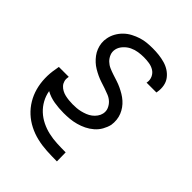

<svg xmlns="http://www.w3.org/2000/svg" viewBox="-214 -655 977 977"><g transform="rotate(45 275.0 -166.0)"><path d="M368 210Q331 210 295 208Q259 206 225 198Q191 190 160.5 174.5Q130 159 105.5 136.5Q81 114 63.5 85Q46 56 37 23Q28 -10 27 -46Q26 -82 33 -118L36 -137H107V-133Q104 -119 107.5 -106Q111 -93 119.5 -83.5Q128 -74 140 -67.5Q152 -61 165 -58Q178 -55 192 -53.5Q206 -52 220 -52Q234 -52 247.5 -53Q261 -54 275.5 -57.5Q290 -61 304 -66.5Q318 -72 330 -81Q342 -90 351 -102.5Q360 -115 363 -129Q367 -148 360 -164.5Q353 -181 340.5 -193Q328 -205 311 -212Q294 -219 277.5 -224.5Q261 -230 244 -235.5Q227 -241 211 -248.5Q195 -256 180 -265Q165 -274 152.5 -285.5Q140 -297 129.5 -311Q119 -325 112.5 -341.5Q106 -358 104 -376Q102 -394 106 -413Q110 -434 121 -453.5Q132 -473 148 -488.5Q164 -504 184 -514.5Q204 -525 224.5 -531.5Q245 -538 265.5 -540Q286 -542 307 -542Q330 -542 352 -539.5Q374 -537 395 -531Q416 -525 433.5 -513.5Q451 -502 463.5 -485.5Q476 -469 480 -447Q484 -425 480 -402L479 -396H408L409 -400Q412 -419 404 -436Q396 -453 380.5 -462.5Q365 -472 346 -475Q327 -478 307 -478Q288 -478 268 -475Q248 -472 229 -463Q210 -454 195 -437.5Q180 -421 176 -402Q172 -383 179 -366Q186 -349 198.5 -337Q211 -325 227 -318Q243 -311 260 -305.5Q277 -300 294 -294.5Q311 -289 327 -281.5Q343 -274 358 -265Q373 -256 386 -244.5Q399 -233 409 -219Q419 -205 425.5 -189Q432 -173 434 -154.5Q436 -136 433 -117Q428 -96 416.5 -75.5Q405 -55 387 -39.5Q369 -24 348.5 -14Q328 -4 306 2Q284 8 262.5 10Q241 12 219 12Q184 12 150.5 6.5Q117 1 88 -15Q93 14 107 39.5Q121 65 142 84.5Q163 104 189.5 117Q216 130 245 136.5Q274 143 305 144.5Q336 146 367 146H368L369 210Z"/></g></svg>

Font: Lode Term
Style: Italic
Weight: 400
Italic angle: -11°
Monospace: yes
Designer: Belleve Invis
Foundry: Belleve Invis
Version: Version 29.2.0